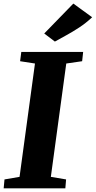

<svg xmlns="http://www.w3.org/2000/svg" viewBox="-30 -1026 522 1046"><path d="M-10 0 -5.5 -48.5 76.5 -62.5 160.5 -680 79.5 -692.5 86 -743H423L417.5 -692.5L331 -680L247 -62.5L330 -48.5L326 0ZM269 -799.5 211 -843.5 369.5 -1006.5 472 -932Q438 -900 401.2 -876Q364.5 -852 330.5 -833.5Q296.5 -815 269 -799.5Z"/></svg>

Font: Merriweather 28pt Black
Style: Italic
Weight: 900
Italic angle: -7.8°
Version: Version 2.101